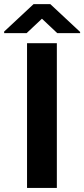

<svg xmlns="http://www.w3.org/2000/svg" viewBox="-60 -923 413 943"><path d="M219.2 0H72.8V-710.9H219.2ZM333.5 -766.1V-760.3H221.2L146 -831.1L70.8 -760.3H-39.6V-768.1L105 -902.8H187Z"/></svg>

Font: MAUL Bold
Style: Bold
Weight: 700
Designer: MAUL
Version: Version 1.0; 2020; ttfautohint (v1.8.3)